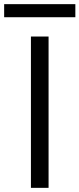

<svg xmlns="http://www.w3.org/2000/svg" viewBox="-65 -905 383 925"><path d="M84 0V-729H169V0ZM-45 -822V-885H298V-822Z"/></svg>

Font: Mona Sans ExtraLight
Style: Regular
Weight: 400
Version: Version 2.000